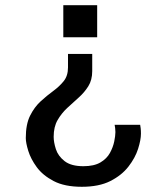

<svg xmlns="http://www.w3.org/2000/svg" viewBox="-20 -531 640 737"><path d="M334 -324V-258Q334 -224 319 -200Q304 -176 282 -156.5Q260 -137 238 -116.5Q216 -96 201 -70Q186 -44 186 -6Q186 15 194.5 41.5Q203 68 228 87.5Q253 107 300 107Q341 107 365.5 92.5Q390 78 402 56Q414 34 418.5 12Q423 -10 423 -24Q423 -32 422 -39.5Q421 -47 420 -52H518Q519 -47 520 -38.5Q521 -30 521 -18Q521 6 510 40.5Q499 75 473 108.5Q447 142 403.5 164Q360 186 294 186Q228 186 186 164Q144 142 121 110.5Q98 79 88.5 48Q79 17 79 -1Q79 -54 95.5 -87Q112 -120 136 -142Q160 -164 184 -181.5Q208 -199 224.5 -219.5Q241 -240 241 -272V-324ZM353 -511V-388H223V-511Z"/></svg>

Font: Chivo Mono
Style: Regular
Weight: 400
Monospace: yes
Designer: Hector Gatti
Foundry: Omnibus-Type
Version: Version 1.008; ttfautohint (v1.8.4.7-5d5b)